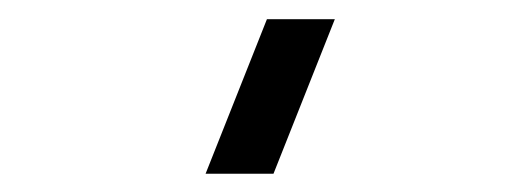

<svg xmlns="http://www.w3.org/2000/svg" viewBox="-20 -988 546 205"><path d="M272 -802.5H199.5L265 -967.5H337.5Z"/></svg>

Font: Vela Sans Med
Style: Regular
Weight: 500
Designer: Principal design: Mikhail Sharanda - project Manrope.
Design modification: Ravid Balaliev
Foundry: Mikhail Sharanda
Version: Version 1.001